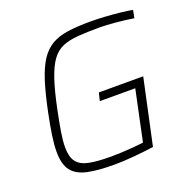

<svg xmlns="http://www.w3.org/2000/svg" viewBox="-125 -817 935 947"><g transform="rotate(-20 342.0 -344.0)"><path d="M318 8Q234 8 179 -3.5Q124 -15 97.5 -48.5Q71 -82 71 -149Q71 -185 78 -233Q85 -281 98 -344Q117 -437 137 -500Q157 -563 182.5 -602Q208 -641 243.5 -661.5Q279 -682 328.5 -689Q378 -696 447 -696Q483 -696 523.5 -693.5Q564 -691 601.5 -687Q639 -683 665 -678L657 -637Q614 -644 564 -648.5Q514 -653 482 -653Q415 -653 367.5 -649.5Q320 -646 286 -632Q252 -618 228 -585Q204 -552 184.5 -494Q165 -436 146 -344Q133 -281 125.5 -235Q118 -189 118 -155Q118 -105 137.5 -79Q157 -53 200.5 -44Q244 -35 317 -35Q340 -35 371.5 -36.5Q403 -38 434 -40.5Q465 -43 487 -46L543 -311H357L367 -353H600L526 -9Q477 -2 420 3Q363 8 318 8Z"/></g></svg>

Font: Saira ExtraLight
Style: Italic
Weight: 200
Italic angle: -12°
Designer: Hector Gatti with collaboration of the Omnibus-Type team
Foundry: Omnibus-Type
Version: Version 1.100; ttfautohint (v1.8.3)